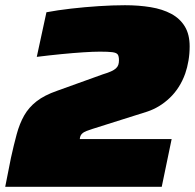

<svg xmlns="http://www.w3.org/2000/svg" viewBox="-21 -716 747 736"><path d="M-1 0 21 -111Q32 -161 43 -201.5Q54 -242 71.5 -273Q89 -304 119 -327.5Q149 -351 198 -368L373 -431Q393 -437 405 -442.5Q417 -448 423.5 -454Q430 -460 432.5 -467.5Q435 -475 435 -485Q435 -501 430 -507.5Q425 -514 409.5 -516Q394 -518 362 -518Q337 -518 298.5 -515.5Q260 -513 214 -508.5Q168 -504 120 -498L157 -669Q199 -677 251.5 -683Q304 -689 358 -692.5Q412 -696 458 -696Q511 -696 556.5 -688.5Q602 -681 635.5 -663Q669 -645 687.5 -614.5Q706 -584 706 -538Q706 -510 701.5 -483.5Q697 -457 689 -434Q679 -406 664 -382.5Q649 -359 629.5 -340.5Q610 -322 588.5 -309Q567 -296 543 -288L334 -222Q322 -218 311 -214Q300 -210 293 -203Q286 -196 285 -184V-183H637L599 0Z"/></svg>

Font: Saira Expanded Black
Style: Italic
Weight: 900
Width: 7
Italic angle: -12°
Designer: Hector Gatti with collaboration of the Omnibus-Type team
Foundry: Omnibus-Type
Version: Version 1.101